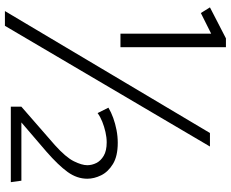

<svg xmlns="http://www.w3.org/2000/svg" viewBox="-99 -706 939 781"><g transform="rotate(90 370.5 -315.5)"><path d="M172 -336V-765H136L10 -700L33 -663L117 -705V-336ZM561 -325Q535 -325 509 -320Q483 -315 459.5 -306.5Q436 -298 418 -287L440 -243Q455 -254 475 -262Q495 -270 517 -275Q539 -280 559 -280Q593 -280 613.5 -268Q634 -256 643 -238Q652 -220 652 -201Q652 -179 636 -146.5Q620 -114 570 -69L414 67V110H721L715 67H478L597 -35Q652 -83 679.5 -121Q707 -159 707 -201Q707 -229 693 -257.5Q679 -286 647 -305.5Q615 -325 561 -325ZM521 -700 25 134H85L576 -700Z"/></g></svg>

Font: Catamaran Thin Light
Style: Regular
Weight: 300
Version: Version 2.000